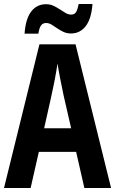

<svg xmlns="http://www.w3.org/2000/svg" viewBox="-20 -938 574 958"><path d="M209.5 -823.2Q194.3 -823.2 185.3 -811.8Q176.3 -800.3 171.4 -770H102.5Q107.9 -844.7 136 -880.9Q164.1 -917 209.5 -917Q230.5 -917 247.3 -908.9Q264.2 -900.9 278.8 -891.1Q293.5 -881.3 307.1 -873.3Q320.8 -865.2 335.4 -865.2Q352.1 -865.2 359.6 -877.9Q367.2 -890.6 372.6 -918H441.4Q436 -843.8 407.5 -807.4Q378.9 -771 334.5 -771Q313 -771 296.1 -779.1Q279.3 -787.1 264.9 -797.1Q250.5 -807.1 237.3 -815.2Q224.1 -823.2 209.5 -823.2ZM400.9 0 359.9 -180.2H173.8L132.8 0H0L176.8 -716.8H356.9L534.2 0ZM335 -297.9 296.9 -463.9Q293.5 -479 281.5 -539.8Q269.5 -600.6 267.1 -621.1Q260.7 -579.1 251 -528.6Q241.2 -478 200.2 -297.9Z"/></svg>

Font: TypoPRO Open Sans Condensed
Style: Bold
Weight: 700
Width: 3
Foundry: Ascender Corporation
Version: Version 1.11